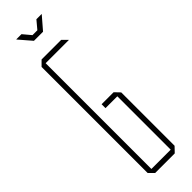

<svg xmlns="http://www.w3.org/2000/svg" viewBox="-287 -838 837 837"><g transform="rotate(-45 131.5 -420.0)"><path d="M77 -676V-24H196V-353H123V-377H197L220 -353V-24L197 0H76L53 -23V-677L76 -700H197L220 -677V-676ZM110 -781 91 -803 60 -839V-840H92L123 -803H153L184 -840H216V-839L185 -803L166 -781Z"/></g></svg>

Font: Foldit Thin Thin
Style: Regular
Weight: 250
Version: Version 1.003